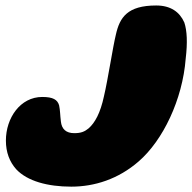

<svg xmlns="http://www.w3.org/2000/svg" viewBox="-20 -639 701 700"><path d="M240 41.5C324.5 41.5 411.5 14 485.5 -50.5C574 -127 645.5 -276 657 -425C664 -483.5 662 -527 652 -557C635 -595.5 602 -619 549.5 -619C444.5 -619 416.5 -575.5 402.5 -513C391 -466 374 -351.5 359 -288C346 -227 326 -191 303 -171C288.5 -159 275 -153.5 251 -153.5C220.5 -153.5 205 -168.5 202 -196C199 -219.5 199.5 -236.5 195.5 -255C189.5 -275.5 173.5 -285.5 134 -285.5C54 -285.5 1.5 -209 1.5 -126.5C1.5 -83.5 15 -49 39 -22C79.5 21.5 154 41.5 240 41.5Z"/></svg>

Font: Gluten
Style: Bold Italic
Weight: 700
Italic angle: -13°
Designer: Tyler Finck
Foundry: Etcetera Type Company
Version: Version 0.920